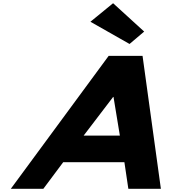

<svg xmlns="http://www.w3.org/2000/svg" viewBox="-20 -1172 1066 1192"><path d="M682.1 -1152 541.4 -1037 784.3 -899 875.1 -976ZM865 -825H654.5L47.2 0H249.2L372.4 -165H752.3L776.8 0H978.8ZM724.2 -330H499.2L682.3 -570H684.7Z"/></svg>

Font: Hussar
Style: BdSuprExtOblThree
Weight: 700
Foundry: Cannot Into Space Fonts
Version: Version 2.00